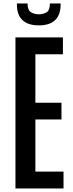

<svg xmlns="http://www.w3.org/2000/svg" viewBox="-20 -1072 418 1092"><path d="M67.9 0V-859.4H337.9V-763.2H181.2V-487.8H329.6V-392.6H181.2V-96.2H341.3V0ZM200.2 -927.7Q139.2 -927.7 107.7 -957.8Q76.2 -987.8 76.2 -1044.9V-1052.2H136.7Q136.7 -1014.2 156.2 -1002.4Q175.8 -990.7 200.7 -990.7Q225.6 -990.7 244.6 -1002Q263.7 -1013.2 263.7 -1052.2H324.7V-1045.9Q324.7 -988.8 294.2 -958.3Q263.7 -927.7 200.2 -927.7Z"/></svg>

Font: Antonio SemiBold
Style: Regular
Weight: 600
Designer: Vernon Adams
Foundry: Vernon Adams
Version: Version 1.002